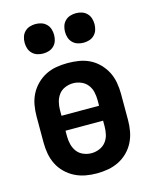

<svg xmlns="http://www.w3.org/2000/svg" viewBox="-115 -834 730 918"><g transform="rotate(-15 250.0 -375.0)"><path d="M250 8Q278 8 306 3Q334 -2 359 -14.5Q384 -27 404 -47Q424 -67 436.5 -92Q449 -117 454 -144.5Q459 -172 459 -200V-330Q459 -358 454 -386Q449 -414 436.5 -438.5Q424 -463 404 -483.5Q384 -504 359 -516.5Q334 -529 306 -533.5Q278 -538 250 -538Q222 -538 194.5 -533.5Q167 -529 142 -516.5Q117 -504 96.5 -483.5Q76 -463 63.5 -438.5Q51 -414 46 -386Q41 -358 41 -330V-200Q41 -172 46 -144.5Q51 -117 63.5 -92Q76 -67 96.5 -47Q117 -27 142 -14.5Q167 -2 194.5 3Q222 8 250 8ZM250 -92Q230 -92 210.5 -100Q191 -108 179 -124Q167 -140 162 -160Q157 -180 157 -200V-228H343V-200Q343 -180 338.5 -160Q334 -140 321.5 -124Q309 -108 289.5 -100Q270 -92 250 -92ZM157 -302V-330Q157 -350 162 -370Q167 -390 179 -406Q191 -422 210.5 -430Q230 -438 250 -438Q270 -438 289.5 -430Q309 -422 321.5 -406Q334 -390 338.5 -370Q343 -350 343 -330V-302ZM350 -612Q365 -612 379 -616.5Q393 -621 403.5 -631.5Q414 -642 418.5 -656Q423 -670 423 -685Q423 -700 418.5 -714Q414 -728 403.5 -738.5Q393 -749 379 -753.5Q365 -758 350 -758Q335 -758 321 -753.5Q307 -749 296.5 -738.5Q286 -728 281.5 -714Q277 -700 277 -685Q277 -670 281.5 -656Q286 -642 296.5 -631.5Q307 -621 321 -616.5Q335 -612 350 -612ZM150 -612Q165 -612 179 -616.5Q193 -621 203.5 -631.5Q214 -642 218.5 -656Q223 -670 223 -685Q223 -700 218.5 -714Q214 -728 203.5 -738.5Q193 -749 179 -753.5Q165 -758 150 -758Q135 -758 121 -753.5Q107 -749 96.5 -738.5Q86 -728 81.5 -714Q77 -700 77 -685Q77 -670 81.5 -656Q86 -642 96.5 -631.5Q107 -621 121 -616.5Q135 -612 150 -612Z"/></g></svg>

Font: Iosevka SS09
Style: Bold
Weight: 700
Monospace: yes
Designer: Belleve Invis
Foundry: Belleve Invis
Version: Version 5.2.1; ttfautohint (v1.8.3)